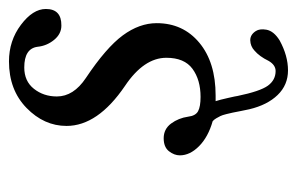

<svg xmlns="http://www.w3.org/2000/svg" viewBox="-134 -344 646 417"><g transform="rotate(-90 188.5 -136.0)"><path d="M176.8 9.8Q179.7 18.6 183.8 36.9Q188 55.2 188 57.1Q198.2 106.4 210.4 123.3Q222.7 140.1 242.2 140.1Q255.4 140.1 264.2 125Q273.9 105 286.6 94.2Q295.9 85.4 309.1 85Q321.3 85 329.1 97.2Q334.5 105.5 332 120.1Q329.1 136.2 308.6 148.9Q275.4 167 243.7 167Q211.9 167 190.2 144.5Q168.5 122.1 159.2 83Q157.7 76.7 155.3 64.2Q152.8 51.8 151.9 46.9Q150.9 42 148.7 33.2Q146.5 24.4 144.5 20.3Q142.6 16.1 139.6 11.2Q136.7 6.3 133.3 3.4Q99.1 -6.3 79.1 -26.1Q59.1 -45.9 59.1 -67.9Q59.1 -80.1 68.1 -91.6Q77.1 -103 96.2 -103Q116.2 -103 128.2 -86.9Q140.1 -70.8 143.1 -49.8Q145 -33.7 155 -28.3Q165 -22.9 186 -22.9Q223.1 -22.9 247.1 -40.5Q271 -58.1 271 -97.2Q271 -146 210 -187Q123 -246.1 123 -314Q123 -362.8 162.1 -400.9Q201.2 -439 263.2 -439Q308.1 -439 342.5 -413.1Q377 -387.2 377 -358.9Q377 -324.7 340.8 -325.2Q322.8 -325.2 309.8 -341.1Q296.9 -356.9 294.9 -377Q291 -405.8 250 -405.8Q220.2 -405.8 203.6 -384.8Q187 -363.8 187 -335Q187 -298.8 227.1 -272Q293 -228 319.6 -191.9Q346.2 -155.8 346.2 -118.2Q346.2 -61 303.7 -25.6Q261.2 9.8 189 9.8Z"/></g></svg>

Font: Linux Libertine
Style: Italic
Weight: 400
Italic angle: -12°
Designer: Philipp H. Poll
Foundry: Philipp H. Poll
Version: Version 5.1.6 ; ttfautohint (v0.9)